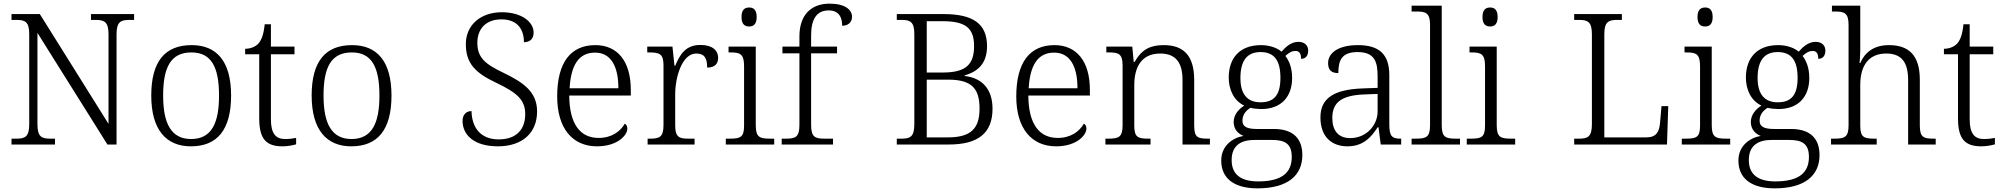

<svg xmlns="http://www.w3.org/2000/svg" viewBox="-20 -791 10965 1051"><path d="M43 0H281V-32H255C208 -32 185 -42 185 -111V-611L568 0H618V-603C618 -672 641 -682 688 -682H714V-714H478V-682H503C550 -682 574 -672 574 -605V-113L198 -714H43V-682H70C117 -682 140 -672 140 -605V-111C140 -42 117 -32 70 -32H43Z M1025 10C1169 10 1245 -80 1245 -268C1245 -457 1165 -544 1029 -544C883 -544 808 -455 808 -268C808 -80 890 10 1025 10ZM1026 -30C917 -30 873 -115 873 -268C873 -425 916 -504 1028 -504C1135 -504 1179 -427 1179 -268C1179 -118 1139 -30 1026 -30Z M1527 10C1552 10 1582 5 1601 -1V-36C1580 -32 1563 -30 1540 -30C1489 -30 1463 -61 1463 -137V-494H1592V-536H1463V-658H1429C1423 -601 1411 -570 1393 -551C1375 -533 1348 -524 1322 -524V-494H1399V-143C1399 -30 1437 10 1527 10Z M1903 10C2047 10 2123 -80 2123 -268C2123 -457 2043 -544 1907 -544C1761 -544 1686 -455 1686 -268C1686 -80 1768 10 1903 10ZM1904 -30C1795 -30 1751 -115 1751 -268C1751 -425 1794 -504 1906 -504C2013 -504 2057 -427 2057 -268C2057 -118 2017 -30 1904 -30Z M2705 10C2841 10 2920 -65 2920 -181C2920 -290 2842 -341 2737 -392C2636 -440 2593 -475 2593 -557C2593 -632 2639 -685 2725 -685C2810 -685 2848 -633 2848 -560C2881 -560 2901 -578 2901 -613C2901 -672 2834 -724 2727 -724C2611 -724 2530 -654 2530 -550C2530 -444 2581 -392 2698 -337C2813 -282 2855 -243 2855 -166C2855 -81 2805 -28 2710 -28C2610 -28 2563 -93 2561 -183C2530 -183 2512 -161 2512 -129C2512 -52 2576 10 2705 10Z M3248 10C3359 10 3414 -50 3414 -87C3414 -101 3408 -110 3400 -114C3376 -72 3329 -36 3257 -36C3157 -36 3097 -110 3096 -268H3433V-299C3433 -457 3359 -544 3239 -544C3105 -544 3030 -451 3030 -263C3030 -89 3113 10 3248 10ZM3365 -308H3098C3105 -431 3146 -503 3237 -503C3326 -503 3365 -425 3365 -308Z M3525 0H3782V-32H3751C3700 -32 3676 -38 3676 -104V-274C3676 -372 3715 -498 3791 -498C3833 -498 3851 -477 3851 -421C3894 -421 3911 -443 3911 -474C3911 -517 3877 -545 3814 -545C3731 -545 3701 -490 3676 -431H3672L3661 -536H3523V-504H3532C3590 -504 3612 -497 3612 -433V-107C3612 -39 3589 -32 3537 -32H3525Z M4081 -646C4104 -646 4122 -658 4122 -698C4122 -738 4104 -750 4081 -750C4057 -750 4039 -738 4039 -698C4039 -658 4057 -646 4081 -646ZM3953 0H4218V-32H4197C4139 -32 4117 -39 4117 -105V-536H3968V-504H3978C4029 -504 4053 -497 4053 -431V-102C4053 -38 4031 -32 3973 -32H3953Z M4259 0H4540V-32H4495C4443 -32 4420 -39 4420 -107V-499H4562V-536H4420V-597C4420 -684 4449 -734 4516 -734C4574 -734 4590 -694 4590 -650C4620 -650 4644 -667 4644 -699C4644 -737 4607 -771 4521 -771C4418 -771 4356 -707 4356 -592V-536H4263V-499H4356V-107C4356 -39 4333 -32 4281 -32H4259Z M4889 0H5174C5334 0 5413 -62 5413 -196C5413 -304 5355 -365 5260 -375V-378C5329 -398 5383 -440 5383 -538C5383 -661 5307 -714 5144 -714H4889V-682H4915C4962 -682 4985 -672 4985 -605V-111C4985 -42 4962 -32 4915 -32H4889ZM5141 -394H5053V-675H5139C5265 -675 5312 -638 5312 -539C5312 -442 5272 -394 5141 -394ZM5169 -39H5053V-355H5171C5302 -355 5342 -304 5342 -196C5342 -88 5295 -39 5169 -39Z M5761 10C5872 10 5927 -50 5927 -87C5927 -101 5921 -110 5913 -114C5889 -72 5842 -36 5770 -36C5670 -36 5610 -110 5609 -268H5946V-299C5946 -457 5872 -544 5752 -544C5618 -544 5543 -451 5543 -263C5543 -89 5626 10 5761 10ZM5878 -308H5611C5618 -431 5659 -503 5750 -503C5839 -503 5878 -425 5878 -308Z M6031 0H6278V-32H6268C6211 -32 6189 -38 6189 -102V-326C6189 -414 6222 -498 6331 -498C6421 -498 6453 -442 6453 -354V0H6603V-32H6593C6535 -32 6517 -39 6517 -105V-353C6517 -485 6460 -544 6351 -544C6282 -544 6232 -525 6191 -452H6186L6178 -536H6036V-504H6051C6102 -504 6125 -497 6125 -433V-105C6125 -39 6103 -32 6045 -32H6031Z M6864 240C7029 240 7109 169 7109 58C7109 -30 7061 -85 6953 -85H6860C6807 -85 6781 -97 6781 -130C6781 -164 6801 -186 6825 -201C6837 -197 6867 -194 6883 -194C6997 -194 7053 -265 7053 -364C7053 -419 7037 -458 7016 -485C7035 -501 7049 -512 7072 -512C7095 -512 7102 -494 7102 -469C7129 -469 7141 -488 7141 -514C7141 -540 7124 -562 7087 -562C7045 -562 7013 -529 6995 -508C6973 -528 6931 -544 6883 -544C6766 -544 6706 -473 6706 -366C6706 -302 6733 -240 6791 -213C6759 -193 6733 -162 6733 -123C6733 -82 6759 -58 6787 -47C6725 -36 6665 8 6665 88C6665 183 6732 240 6864 240ZM6880 -231C6810 -231 6770 -273 6770 -364C6770 -462 6809 -506 6880 -506C6953 -506 6989 -463 6989 -365C6989 -269 6953 -231 6880 -231ZM6867 202C6755 202 6722 149 6722 85C6722 0 6780 -25 6847 -25H6942C7013 -25 7051 -5 7051 68C7051 150 7002 202 6867 202Z M7356 10C7446 10 7488 -44 7521 -94H7526L7538 0H7650V-32H7646C7597 -32 7585 -48 7585 -112V-379C7585 -491 7533 -544 7413 -544C7307 -544 7250 -502 7250 -446C7250 -406 7269 -391 7306 -391C7306 -460 7324 -506 7411 -506C7507 -506 7521 -450 7521 -372V-310L7438 -307C7282 -301 7208 -254 7208 -148C7208 -40 7272 10 7356 10ZM7371 -35C7303 -35 7273 -80 7273 -145C7273 -224 7315 -269 7447 -274L7521 -277V-181C7521 -105 7459 -35 7371 -35Z M7707 0H7972V-32H7951C7894 -32 7872 -39 7872 -105V-760H7707V-728H7733C7784 -728 7808 -721 7808 -655V-105C7808 -39 7786 -32 7728 -32H7707Z M8137 -646C8160 -646 8178 -658 8178 -698C8178 -738 8160 -750 8137 -750C8113 -750 8095 -738 8095 -698C8095 -658 8113 -646 8137 -646ZM8009 0H8274V-32H8253C8195 -32 8173 -39 8173 -105V-536H8024V-504H8034C8085 -504 8109 -497 8109 -431V-102C8109 -38 8087 -32 8029 -32H8009Z M8597 0H9105L9112 -210H9075L9067 -119C9063 -71 9048 -39 8992 -39H8762V-605C8762 -672 8786 -682 8832 -682H8858V-714H8597V-682H8624C8671 -682 8694 -672 8694 -603V-111C8694 -42 8671 -32 8624 -32H8597Z M9314 -646C9337 -646 9355 -658 9355 -698C9355 -738 9337 -750 9314 -750C9290 -750 9272 -738 9272 -698C9272 -658 9290 -646 9314 -646ZM9186 0H9451V-32H9430C9372 -32 9350 -39 9350 -105V-536H9201V-504H9211C9262 -504 9286 -497 9286 -431V-102C9286 -38 9264 -32 9206 -32H9186Z M9695 240C9860 240 9940 169 9940 58C9940 -30 9892 -85 9784 -85H9691C9638 -85 9612 -97 9612 -130C9612 -164 9632 -186 9656 -201C9668 -197 9698 -194 9714 -194C9828 -194 9884 -265 9884 -364C9884 -419 9868 -458 9847 -485C9866 -501 9880 -512 9903 -512C9926 -512 9933 -494 9933 -469C9960 -469 9972 -488 9972 -514C9972 -540 9955 -562 9918 -562C9876 -562 9844 -529 9826 -508C9804 -528 9762 -544 9714 -544C9597 -544 9537 -473 9537 -366C9537 -302 9564 -240 9622 -213C9590 -193 9564 -162 9564 -123C9564 -82 9590 -58 9618 -47C9556 -36 9496 8 9496 88C9496 183 9563 240 9695 240ZM9711 -231C9641 -231 9601 -273 9601 -364C9601 -462 9640 -506 9711 -506C9784 -506 9820 -463 9820 -365C9820 -269 9784 -231 9711 -231ZM9698 202C9586 202 9553 149 9553 85C9553 0 9611 -25 9678 -25H9773C9844 -25 9882 -5 9882 68C9882 150 9833 202 9698 202Z M10003 0H10253V-32H10242C10185 -32 10163 -38 10163 -102V-326C10163 -438 10214 -498 10305 -498C10391 -498 10425 -448 10425 -352V0H10576V-32H10566C10509 -32 10489 -39 10489 -105V-355C10489 -488 10429 -544 10320 -544C10235 -544 10187 -502 10163 -446H10159C10160 -451 10163 -486 10163 -514V-760H10008V-728H10023C10075 -728 10099 -721 10099 -655V-105C10099 -39 10077 -32 10019 -32H10003Z M10826 10C10851 10 10881 5 10900 -1V-36C10879 -32 10862 -30 10839 -30C10788 -30 10762 -61 10762 -137V-494H10891V-536H10762V-658H10728C10722 -601 10710 -570 10692 -551C10674 -533 10647 -524 10621 -524V-494H10698V-143C10698 -30 10736 10 10826 10Z"/></svg>

Font: Noto Serif Bengali Light
Style: Regular
Weight: 300
Designer: Juan Bruce, Universal Thirst, Indian Type Foundry and the Monotype Design Team.
Foundry: Monotype Imaging Inc.
Version: Version 2.003